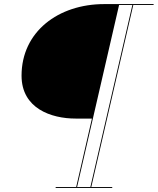

<svg xmlns="http://www.w3.org/2000/svg" viewBox="-20 -770 772 940"><path d="M350.5 -189.5H430L353 145.5H252.5V150H529.5V145.5H427L632.5 -745.5H732V-750H490.5C265 -750 85.5 -614.5 85.5 -399.5C85.5 -239.5 230 -189.5 350.5 -189.5ZM422.5 145.5H357.5L563 -745.5H628Z"/></svg>

Font: Bodoni* 36pt Fatface
Style: Italic
Weight: 900
Italic angle: -13°
Version: Version 2.3